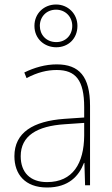

<svg xmlns="http://www.w3.org/2000/svg" viewBox="-20 -823 498 853"><path d="M230 -613C283 -613 324 -651 324 -708C324 -762 282 -803 229 -803C176 -803 133 -764 133 -708C133 -650 178 -613 230 -613ZM230 -636C185 -636 157 -669 157 -708C157 -748 186 -780 229 -780C270 -780 301 -749 301 -708C301 -667 272 -636 230 -636ZM232 -537C182 -537 133 -523 88 -501L98 -476C147 -502 190 -512 232 -512C316 -512 354 -467 354 -347V-301L266 -295C127 -285 44 -234 44 -129C44 -49 91 10 189 10C286 10 331 -42 353 -99H355L358 0H380V-353C380 -483 332 -537 232 -537ZM267 -271 354 -277V-220C353 -98 304 -14 189 -14C114 -14 72 -57 72 -129C72 -220 145 -263 267 -271Z"/></svg>

Font: Noto Sans Gujarati UI SemiCondensed Thin
Style: Regular
Weight: 100
Width: 4
Designer: Jelle Bosma - Monotype Design Team, Universal Thirst
Foundry: Monotype Imaging Inc.
Version: Version 2.106